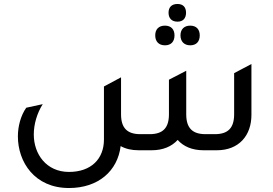

<svg xmlns="http://www.w3.org/2000/svg" viewBox="-20 -756 1375 966"><path d="M873 -647C901 -647 916 -664 916 -692C916 -720 901 -736 873 -736C844 -736 828 -720 828 -692C828 -664 844 -647 873 -647ZM810 -528C841 -528 858 -547 858 -578C858 -608 841 -627 810 -627C779 -627 761 -609 761 -578C761 -547 779 -528 810 -528ZM888 -578C888 -547 907 -528 937 -528C968 -528 985 -547 985 -578C985 -608 968 -627 937 -627C907 -627 888 -609 888 -578ZM1158 -388V-181C1158 -113 1128 -81 1061 -81H1014C947 -81 917 -113 917 -181V-400L830 -355V-181C830 -113 800 -81 733 -81H686C619 -81 589 -113 589 -181V-367L503 -321V-54C503 43 439 109 327 109C213 109 150 19 150 -79C150 -131 166 -186 195 -232L112 -214C84 -174 70 -120 70 -70C70 59 154 190 327 190C476 190 572 103 587 -21C612 -7 642 0 677 0H743C800 0 844 -19 874 -52C903 -19 947 0 1004 0H1071C1182 0 1245 -74 1245 -178V-434L1158 -388Z"/></svg>

Font: Tajawal Medium
Style: Regular
Weight: 500
Designer: Boutros Fonts
Foundry: Created by Boutros International 2017
Version: Version 1.700